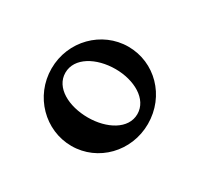

<svg xmlns="http://www.w3.org/2000/svg" viewBox="-69 -789 425 409"><g transform="rotate(30 143.5 -584.0)"><path d="M144 -462C209 -462 262 -516 262 -584C262 -653 209 -706 144 -706C79 -706 25 -652 25 -584C25 -516 79 -462 144 -462ZM144 -532C97 -532 55 -554 55 -591C55 -628 97 -651 144 -651C190 -651 232 -628 232 -591C232 -554 190 -532 144 -532Z"/></g></svg>

Font: Space Cowgirl Medium
Style: Regular
Weight: 600
Designer: Valery Marier
Foundry: Valery Marier
Version: Version 1.000;hotconv 1.0.109;makeotfexe 2.5.65596